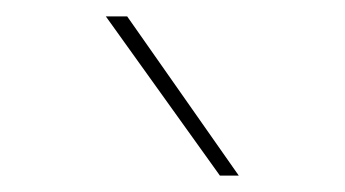

<svg xmlns="http://www.w3.org/2000/svg" viewBox="-20 -810 420 234"><path d="M248 -596 109 -790H135L271 -596Z"/></svg>

Font: Georama Thin
Style: Regular
Weight: 100
Designer: Jean-Baptiste Levee
Foundry: Production Type
Version: Version 1.000